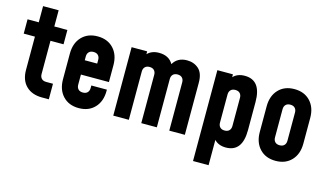

<svg xmlns="http://www.w3.org/2000/svg" viewBox="-97 -995 2551 1490"><g transform="rotate(15 1179.0 -250.0)"><path d="M264 7Q183 7 136 -39Q89 -85 89 -168V-435H-1V-550H89V-680H214V-550H319V-435H214V-168Q214 -145 227 -131.5Q240 -118 264 -118H319V7Z M735 -243H510V-162Q510 -139 523 -125.5Q536 -112 560 -112Q584 -112 597 -125.5Q610 -139 610 -162V-182H735V-172Q735 -88 687.5 -37.5Q640 13 560 13Q480 13 432.5 -37.5Q385 -88 385 -172V-378Q385 -462 432.5 -512.5Q480 -563 560 -563Q640 -563 687.5 -512.5Q735 -462 735 -378ZM510 -388V-358H610V-388Q610 -411 597 -424.5Q584 -438 560 -438Q536 -438 523 -424.5Q510 -411 510 -388Z M1278 -563Q1334 -563 1372 -529Q1410 -495 1410 -418V0H1285V-388Q1285 -411 1272 -424.5Q1259 -438 1235 -438Q1211 -438 1198 -424.5Q1185 -411 1185 -388V0H1060V-388Q1060 -411 1047 -424.5Q1034 -438 1010 -438Q986 -438 973 -424.5Q960 -411 960 -388V0H835V-550H960V-527Q994 -563 1053 -563Q1133 -563 1167 -503Q1202 -563 1278 -563Z M1742 -563Q1874 -563 1874 -388V-162Q1874 13 1742 13Q1683 13 1649 -23V180H1524V-550H1649V-527Q1683 -563 1742 -563ZM1749 -162V-388Q1749 -411 1736 -424.5Q1723 -438 1699 -438Q1675 -438 1662 -424.5Q1649 -411 1649 -388V-162Q1649 -139 1662 -125.5Q1675 -112 1699 -112Q1723 -112 1736 -125.5Q1749 -139 1749 -162Z M1966 -172V-378Q1966 -462 2013.5 -512.5Q2061 -563 2141 -563Q2221 -563 2268.5 -512.5Q2316 -462 2316 -378V-172Q2316 -88 2268.5 -37.5Q2221 13 2141 13Q2061 13 2013.5 -37.5Q1966 -88 1966 -172ZM2191 -162V-388Q2191 -411 2178 -424.5Q2165 -438 2141 -438Q2117 -438 2104 -424.5Q2091 -411 2091 -388V-162Q2091 -139 2104 -125.5Q2117 -112 2141 -112Q2165 -112 2178 -125.5Q2191 -139 2191 -162Z"/></g></svg>

Font: Mohave Bold
Style: Regular
Weight: 700
Designer: Gumpita Rahayu
Foundry: Tokotype
Version: Version 2.002;PS 002.002;hotconv 1.0.88;makeotf.lib2.5.64775